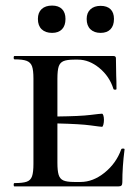

<svg xmlns="http://www.w3.org/2000/svg" viewBox="-20 -669 504 689"><path d="M427 -133Q419 -71 419 -15Q419 -7 416 -3.5Q413 0 404 0H32Q29 0 29 -6Q29 -12 32 -12Q62 -12 76 -17Q90 -22 95 -36.5Q100 -51 100 -81V-387Q100 -417 95 -431Q90 -445 76 -450.5Q62 -456 32 -456Q29 -456 29 -462Q29 -468 32 -468H387Q396 -468 396 -460L397 -398Q398 -379 398 -350Q398 -347 393 -347Q388 -347 387 -350Q373 -395 336.5 -425Q300 -455 260 -455H246Q220 -455 207.5 -449.5Q195 -444 190.5 -430Q186 -416 186 -386V-251Q268 -252 304 -256.5Q340 -261 346 -261Q349 -261 351 -254.5Q353 -248 353 -239Q353 -230 351 -222Q349 -214 346 -214Q341 -214 305 -219Q269 -224 186 -226V-85Q186 -56 190.5 -41.5Q195 -27 207.5 -21.5Q220 -16 246 -16H269Q314 -16 355.5 -49.5Q397 -83 415 -133Q416 -136 421.5 -136Q427 -136 427 -133ZM116 -601Q116 -624 129.5 -636.5Q143 -649 167 -649Q190 -649 202.5 -636.5Q215 -624 215 -601Q215 -577 202.5 -564Q190 -551 167 -551Q143 -551 129.5 -564Q116 -577 116 -601ZM291 -601Q291 -623 304.5 -635.5Q318 -648 341 -648Q364 -648 376.5 -636Q389 -624 389 -601Q389 -577 376.5 -564Q364 -551 341 -551Q318 -551 304.5 -564Q291 -577 291 -601Z"/></svg>

Font: Cormorant SC SemiBold
Style: Regular
Weight: 600
Designer: Christian Thalmann (Catharsis Fonts)
Version: Version 3.000